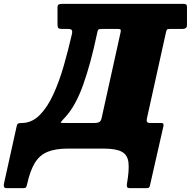

<svg xmlns="http://www.w3.org/2000/svg" viewBox="-126 -770 989 995"><path d="M734 -602 635 -154.5Q630 -132.5 651.5 -132.5H711.5Q724 -132.5 721 -116.5L651.5 189.5Q649.5 200 645.8 202.5Q642 205 631 205H549Q535 205 532.5 199.2Q530 193.5 532 181.5Q544 112.5 539.8 72.8Q535.5 33 505.2 16.5Q475 0 410 0H227.5Q162 0 120.8 16.8Q79.5 33.5 54.8 73.8Q30 114 14.5 184.5Q12 196 9 200.5Q6 205 -6.5 205H-90.5Q-103.5 205 -105.5 197.8Q-107.5 190.5 -105 179.5L-39 -118.5Q-37.5 -126 -33 -129.2Q-28.5 -132.5 -14.5 -132.5Q38.5 -132.5 79 -173Q119.5 -213.5 150.2 -280.5Q181 -347.5 204.2 -428.5Q227.5 -509.5 246 -590.5Q250 -607 246.2 -613.5Q242.5 -620 226 -620H197Q181 -620 176.5 -624.5Q172 -629 172 -645V-730Q172 -744.5 179 -747.2Q186 -750 199.5 -750H822Q833.5 -750 838.2 -747.2Q843 -744.5 843 -733V-641Q843 -628 836 -624Q829 -620 820 -620H755Q743 -620 739.8 -617Q736.5 -614 734 -602ZM402 -620Q385.5 -620 382.5 -615.2Q379.5 -610.5 376.5 -594Q344.5 -441 304.5 -329.2Q264.5 -217.5 209 -159.5Q188 -137 188.2 -134.8Q188.5 -132.5 220 -132.5H363.5Q376.5 -132.5 386.5 -136.5Q396.5 -140.5 400.5 -157.5L499 -603Q501 -612.5 499 -616.2Q497 -620 486 -620Z"/></svg>

Font: Besley* Narrow Fatface
Style: Italic
Weight: 900
Width: 4
Italic angle: -13°
Designer: Owen Earl
Foundry: indestructible type*
Version: Version 3.000; ttfautohint (v1.8.3)